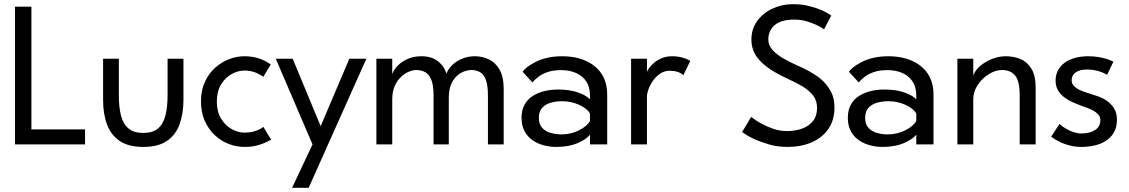

<svg xmlns="http://www.w3.org/2000/svg" viewBox="-20 -692 5410 920"><path d="M387.5 0H52V-660H130.5V-72H387.5Z M666.5 12Q596 12 553.8 -16.5Q511.5 -45 492.8 -95.5Q474 -146 474 -213V-410.5H549.5V-235Q549.5 -176.5 560.2 -136.5Q571 -96.5 596.5 -75.8Q622 -55 666.5 -55Q711 -55 736.2 -75.8Q761.5 -96.5 772.2 -136.8Q783 -177 783 -235V-410.5H859V-213Q859 -149.5 841.2 -98.5Q823.5 -47.5 781.5 -17.8Q739.5 12 666.5 12Z M1151 12Q1113 12 1076 -2.2Q1039 -16.5 1009 -44.5Q979 -72.5 961 -113.2Q943 -154 943 -206.5Q943 -259 961.5 -299.2Q980 -339.5 1010.5 -367Q1041 -394.5 1077.8 -408.5Q1114.5 -422.5 1151 -422.5Q1220.5 -422.5 1274 -385.5L1277.5 -383L1241.5 -324L1239.5 -325.5Q1199.5 -354 1151.5 -354Q1120.5 -354 1090 -337.2Q1059.5 -320.5 1039.2 -287.2Q1019 -254 1019 -205.5Q1019 -156.5 1039.5 -123.2Q1060 -90 1090.5 -73.2Q1121 -56.5 1151.5 -56.5Q1177 -56.5 1195.2 -61.8Q1213.5 -67 1225.2 -73.2Q1237 -79.5 1242 -84L1279 -23L1275 -20.5Q1265 -15 1248.5 -7.5Q1232 0 1207.8 6Q1183.5 12 1151 12Z M1459 208H1379.5L1477.5 0L1301.5 -410.5H1382.5L1516.5 -87.5L1654 -410.5H1735.5Z M2393.5 0H2318V-234.5Q2318 -282 2308.5 -308.5Q2299 -335 2281 -345.8Q2263 -356.5 2237.5 -356.5Q2222.5 -356.5 2204 -349.8Q2185.5 -343 2168.8 -327.8Q2152 -312.5 2141.2 -287Q2130.5 -261.5 2130.5 -224V0H2057.5V-234.5Q2057.5 -282 2047.2 -308.5Q2037 -335 2018.2 -345.8Q1999.5 -356.5 1974 -356.5Q1958.5 -356.5 1939 -348.5Q1919.5 -340.5 1901.5 -323.5Q1883.5 -306.5 1871.5 -280Q1859.5 -253.5 1859.5 -216V0H1783.5V-410.5H1859.5V-336Q1866 -357.5 1885.5 -377.2Q1905 -397 1934 -409.8Q1963 -422.5 1998.5 -422.5Q2048.5 -422.5 2079.2 -398Q2110 -373.5 2119 -338.5Q2126.5 -360 2145.5 -379Q2164.5 -398 2193 -410.2Q2221.5 -422.5 2255.5 -422.5Q2290 -422.5 2321.5 -408Q2353 -393.5 2373.2 -359.2Q2393.5 -325 2393.5 -264.5Z M2645 12Q2615 12 2585.5 4.2Q2556 -3.5 2532 -20Q2508 -36.5 2493.5 -63.2Q2479 -90 2479 -127.5Q2479 -200 2536.5 -234.5Q2584 -263 2656 -263Q2711 -263 2751 -248.5Q2791 -234 2807 -216V-233.5Q2807 -275 2789 -302Q2771 -329 2739.8 -342.5Q2708.5 -356 2668.5 -356Q2630.5 -356 2604 -346.8Q2577.5 -337.5 2559.8 -324Q2542 -310.5 2531.5 -296.5L2484.5 -348Q2496 -368.5 2544.5 -394.5Q2600.5 -422.5 2673 -422.5Q2762 -422.5 2820.5 -381.5Q2889.5 -332.5 2889.5 -239V0H2807V-46.5Q2788.5 -23.5 2746.8 -5.8Q2705 12 2645 12ZM2670 -48Q2716 -48 2754.8 -67.8Q2793.5 -87.5 2807 -112.5V-148Q2794 -171.5 2756 -189.2Q2718 -207 2673 -207Q2646 -207 2620.5 -200.2Q2595 -193.5 2578.5 -176.2Q2562 -159 2562 -127Q2562 -96 2578.5 -78.8Q2595 -61.5 2619.8 -54.8Q2644.5 -48 2670 -48Z M3080 0H3004V-410.5H3080V-349.5H3081Q3083.5 -356 3092 -367.8Q3100.5 -379.5 3115.2 -392Q3130 -404.5 3151.5 -413.5Q3173 -422.5 3201.5 -422.5Q3221.5 -422.5 3237.5 -419Q3268.5 -412.5 3287.5 -400L3254.5 -332Q3231 -353 3189 -353Q3163.5 -353 3143.2 -339.2Q3123 -325.5 3109 -305.5Q3095 -285.5 3087.5 -264.8Q3080 -244 3080 -230Z M3754 12Q3706 12 3666.5 0.5Q3583.5 -23.5 3536 -59.5L3579.5 -132Q3623.5 -96 3686 -74.5Q3716.5 -64 3751 -64Q3791 -64 3823.5 -75.8Q3856 -87.5 3875.5 -112Q3895 -136.5 3895 -174.5Q3895 -207.5 3879 -230.5Q3858 -258.5 3825.8 -277.8Q3793.5 -297 3756.5 -313.5L3721 -331Q3654 -364.5 3617.2 -405.8Q3580.5 -447 3580.5 -502.5Q3580.5 -554 3608.8 -592.2Q3637 -630.5 3682.5 -651.2Q3728 -672 3778.5 -672Q3821 -672 3855 -663.5Q3920 -648 3963 -617.5L3928.5 -551.5Q3896.5 -575 3842 -591Q3815.5 -598 3785.5 -598Q3722.5 -598 3692 -571.5Q3661.5 -545 3661.5 -503Q3661.5 -474.5 3681.8 -452.2Q3702 -430 3734.5 -411.5Q3767 -393 3805.5 -376Q3854.5 -355 3896 -326.5Q3937.5 -298 3963 -250.5Q3978.5 -219 3978.5 -177Q3978.5 -116 3949 -73.8Q3919.5 -31.5 3868.8 -9.8Q3818 12 3754 12Z M4208.5 12Q4178.5 12 4149 4.2Q4119.5 -3.5 4095.5 -20Q4071.5 -36.5 4057 -63.2Q4042.5 -90 4042.5 -127.5Q4042.5 -200 4100 -234.5Q4147.5 -263 4219.5 -263Q4274.5 -263 4314.5 -248.5Q4354.5 -234 4370.5 -216V-233.5Q4370.5 -275 4352.5 -302Q4334.5 -329 4303.2 -342.5Q4272 -356 4232 -356Q4194 -356 4167.5 -346.8Q4141 -337.5 4123.2 -324Q4105.5 -310.5 4095 -296.5L4048 -348Q4059.5 -368.5 4108 -394.5Q4164 -422.5 4236.5 -422.5Q4325.5 -422.5 4384 -381.5Q4453 -332.5 4453 -239V0H4370.5V-46.5Q4352 -23.5 4310.2 -5.8Q4268.5 12 4208.5 12ZM4233.5 -48Q4279.5 -48 4318.2 -67.8Q4357 -87.5 4370.5 -112.5V-148Q4357.5 -171.5 4319.5 -189.2Q4281.5 -207 4236.5 -207Q4209.5 -207 4184 -200.2Q4158.5 -193.5 4142 -176.2Q4125.5 -159 4125.5 -127Q4125.5 -96 4142 -78.8Q4158.5 -61.5 4183.2 -54.8Q4208 -48 4233.5 -48Z M4942.5 0H4866V-234.5Q4866 -302.5 4844.8 -329.5Q4823.5 -356.5 4780.5 -356.5Q4750 -356.5 4718.2 -336.8Q4686.5 -317 4665 -285Q4643.5 -253 4643.5 -216V0H4567.5V-410.5H4643.5V-330Q4657 -367.5 4703.8 -395Q4750.5 -422.5 4801 -422.5Q4836 -422.5 4868.5 -409.5Q4901 -396.5 4921.8 -363.5Q4942.5 -330.5 4942.5 -270.5Z M5161.5 12Q5108.5 12 5057 -12.5Q5034.5 -23.5 5017 -37L5056.5 -98Q5070.5 -85.5 5087.5 -75.5Q5126.5 -52.5 5163 -52.5Q5201.5 -52.5 5227 -68.8Q5252.5 -85 5252.5 -116Q5252.5 -132.5 5242.2 -143.8Q5232 -155 5217.2 -162.8Q5202.5 -170.5 5186 -176.5Q5166.5 -182.5 5134.5 -196L5120.5 -202Q5100 -210.5 5082 -224Q5038 -256 5038 -305.5Q5038 -333.5 5049.8 -355.2Q5061.5 -377 5082.2 -392Q5103 -407 5132 -414.8Q5161 -422.5 5194.5 -422.5Q5222.5 -422.5 5244 -418.5Q5288 -411 5315 -396.5L5285 -333.5Q5263.5 -347 5231 -354.5Q5212.5 -358.5 5190.5 -359Q5154.5 -359 5135.5 -346Q5115 -331.5 5115 -308Q5115 -293 5124 -282.5Q5140 -264 5173.2 -252.8Q5206.5 -241.5 5239.5 -231Q5291 -214 5317.5 -174Q5332 -152 5332 -118Q5332 -82 5317.2 -57Q5302.5 -32 5278.5 -16.8Q5254.5 -1.5 5224.2 5.2Q5194 12 5161.5 12Z"/></svg>

Font: Lucymar Sans
Style: Regular
Weight: 400
Foundry: The League of Moveable Type (original font) / Main changes by Cristiano Sobral with portions from Mirco Monsees
Version: Version 2.001;August 30, 2020;FontCreator 13.0.0.2681 64-bit